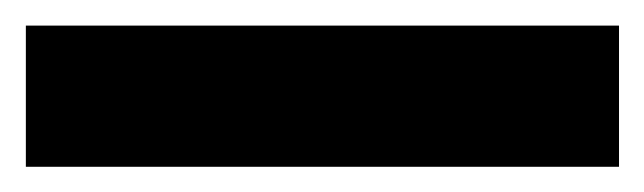

<svg xmlns="http://www.w3.org/2000/svg" viewBox="-24 -20 503 150"><path d="M459.6 110.3H-3.8V0H459.6Z"/></svg>

Font: Pretendard JP Variable
Style: Regular
Weight: 400
Designer: Base glyphs from Inter by Rasmus Andersson; Hangul glyphs from Noto Sans CJK(Source Han Sans) by Jang Soo-young and Kang
Foundry: Kil Hyung-jin
Version: Version 1.307;Glyphs 3.2 (3192)